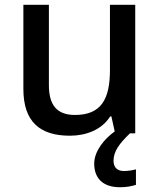

<svg xmlns="http://www.w3.org/2000/svg" viewBox="-20 -559 670 805"><path d="M456 115C456 76 480 43 525 0H547V-539H441V-266C441 -144 405 -77 294 -77C219 -77 185 -118 185 -202V-539H78V-186C78 -49 147 10 273 10C341 10 407 -15 442 -71H447L461 -8C418 23 375 74 375 127C375 188 411 226 483 226C511 226 530 222 550 216V151C538 154 521 158 499 158C473 158 456 144 456 115Z"/></svg>

Font: Noto Sans Bamum Medium
Style: Regular
Weight: 500
Designer: Monotype Design Team
Foundry: Monotype Imaging Inc.
Version: Version 2.002